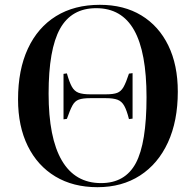

<svg xmlns="http://www.w3.org/2000/svg" viewBox="-20 -764 808 798"><path d="M385 14Q284 14 210 -30.5Q136 -75 95.5 -157Q55 -239 55 -351Q55 -474 96 -562Q137 -650 213 -697Q289 -744 395 -744Q495 -744 567.5 -700Q640 -656 679.5 -575Q719 -494 719 -383Q719 -261 678 -172Q637 -83 562 -34.5Q487 14 385 14ZM400 -3Q500 -3 544.5 -86Q589 -169 589 -360Q589 -547 537.5 -638.5Q486 -730 380 -730Q277 -730 229.5 -644.5Q182 -559 182 -375Q182 -191 237 -97Q292 -3 400 -3ZM244 -268V-457L258 -459Q268 -423 278.5 -404Q289 -385 306.5 -378.5Q324 -372 354 -372H421Q451 -372 467 -378Q483 -384 493.5 -402.5Q504 -421 516 -458L531 -460V-271L516 -269Q507 -305 496.5 -324Q486 -343 468.5 -349.5Q451 -356 421 -356H354Q324 -356 307.5 -350Q291 -344 281 -325.5Q271 -307 258 -270Z"/></svg>

Font: Literata 72pt Medium
Style: Regular
Weight: 500
Designer: Latin by Veronika Burian and Jose Scaglione. Greek by Irene Vlachou. Cyrillic by Vera Evstafieva.
Foundry: TypeTogether
Version: Version 3.002